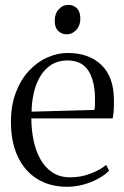

<svg xmlns="http://www.w3.org/2000/svg" viewBox="-20 -740 500 772"><path d="M250.5 11Q179.5 11 128.8 -21Q78 -53 51 -111.5Q24 -170 24 -249.5Q24 -316 43.5 -367.5Q63 -419 96 -454.8Q129 -490.5 169.8 -508.8Q210.5 -527 252.5 -527Q337 -527 387 -479.5Q437 -432 438 -341Q438.5 -312 437.2 -294.8Q436 -277.5 433 -264H106Q106 -220 114.5 -177.8Q123 -135.5 141.5 -101.5Q160 -67.5 190 -47.2Q220 -27 263 -27Q306 -27 345.5 -42.5Q385 -58 407 -77L418.5 -53.5Q400.5 -35.5 373.8 -21Q347 -6.5 315.2 2.2Q283.5 11 250.5 11ZM107 -291 359.5 -298Q361.5 -309 361.8 -320Q362 -331 362 -341Q362 -414 335.5 -455.5Q309 -497 250.5 -497Q214 -497 187 -480Q160 -463 142.5 -434Q125 -405 116.2 -368Q107.5 -331 107 -291ZM248 -602Q228.5 -602 214.2 -615.5Q200 -629 200 -657Q200 -685.5 216.5 -703Q233 -720.5 254 -720.5H255Q274.5 -720.5 288.8 -707Q303 -693.5 303 -665Q303 -637 286.5 -619.5Q270 -602 249 -602Z"/></svg>

Font: Merriweather 120pt Light
Style: Regular
Weight: 300
Version: Version 2.100